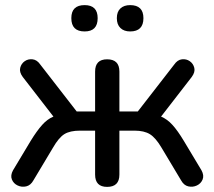

<svg xmlns="http://www.w3.org/2000/svg" viewBox="-20 -724 839 751"><path d="M489 -601Q465 -601 451 -614.5Q437 -628 437 -653Q437 -678 451 -691Q465 -704 489 -704Q541 -704 541 -653Q541 -601 489 -601ZM311 -601Q259 -601 259 -653Q259 -704 311 -704Q362 -704 362 -653Q362 -601 311 -601ZM399 7Q352 7 352 -41V-213H293Q254 -213 232 -199.5Q210 -186 187 -146L111 -19Q100 1 82.5 5Q65 9 49 1.5Q33 -6 26.5 -22Q20 -38 31 -58L100 -173Q124 -212 144.5 -235Q165 -258 189 -268L69 -423Q55 -442 59 -458.5Q63 -475 76.5 -484.5Q90 -494 107.5 -492Q125 -490 138 -471L280 -288H352V-444Q352 -492 399 -492Q447 -492 447 -444V-288H519L661 -471Q674 -490 691.5 -492Q709 -494 722.5 -484.5Q736 -475 740 -458.5Q744 -442 730 -423L610 -268Q634 -258 654.5 -235.5Q675 -213 699 -173L768 -58Q779 -38 772.5 -22Q766 -6 750 1.5Q734 9 716.5 5Q699 1 688 -19L612 -146Q589 -185 566.5 -199Q544 -213 506 -213H447V-41Q447 7 399 7Z"/></svg>

Font: Chiron GoRound TC
Style: Regular
Weight: 400
Designer: Ryoko NISHIZUKA 西塚涼子 (kana, bopomofo & ideographs); Paul D. Hunt (Latin, Greek & Cyrillic); Sandoll Communications 산돌커뮤니
Foundry: Adobe
Version: Version 1.000;hotconv 1.1.1;makeotfexe 2.6.0